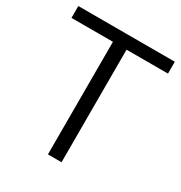

<svg xmlns="http://www.w3.org/2000/svg" viewBox="-173 -865 934 989"><g transform="rotate(30 294.0 -370.0)"><path d="M253.5 0V-669.5H7V-740H581V-669.5H334.5V0Z"/></g></svg>

Font: Encode Sans SC Condensed Thin
Style: Regular
Weight: 400
Version: Version 3.002